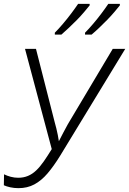

<svg xmlns="http://www.w3.org/2000/svg" viewBox="-24 -968 671 998"><path d="M72 10Q49 10 29 5.5Q9 1 -4 -5L-3 -62Q13 -54 32 -49Q51 -44 71 -44Q98 -44 121 -53.5Q144 -63 164 -82Q184 -101 203.5 -129Q223 -157 245 -193L106 -714H163L260 -334Q265 -317 269 -300Q273 -283 276.5 -266Q280 -249 282 -234Q293 -255 305 -278.5Q317 -302 329 -323L562 -714H627L289 -159Q255 -104 223 -66.5Q191 -29 154.5 -9.5Q118 10 72 10ZM418 -798Q437 -817 460 -844Q483 -871 504 -899Q525 -927 539 -948H599V-940Q587 -925 570 -905Q553 -885 532.5 -864Q512 -843 491.5 -823.5Q471 -804 452 -788H418ZM261 -798Q280 -817 303 -844Q326 -871 347 -899Q368 -927 382 -948H442V-940Q430 -925 413 -905Q396 -885 375.5 -864Q355 -843 334 -823.5Q313 -804 295 -788H261Z"/></svg>

Font: Noto Sans Display Light
Style: Italic
Weight: 300
Italic angle: -12°
Designer: Monotype Design Team
Foundry: Monotype Imaging Inc.
Version: Version 2.003